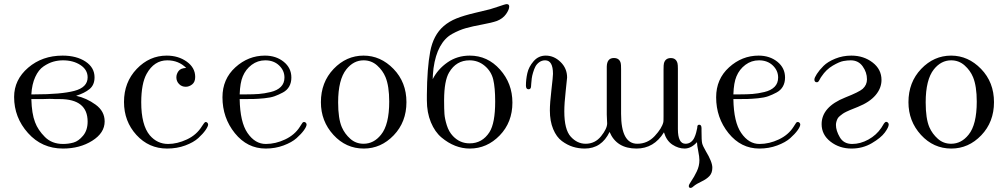

<svg xmlns="http://www.w3.org/2000/svg" viewBox="-20 -713 4916 936"><path d="M48.8 -240.2Q48.8 -324.2 117.4 -383.1Q186 -441.9 285.2 -441.9Q353 -441.9 397 -412.8Q440.9 -383.8 440.9 -335.9Q440.9 -298.8 416.5 -278.8Q392.1 -258.8 351.1 -246.1Q401.9 -234.9 446 -202.9Q490.2 -170.9 490.2 -121.1Q490.2 -64.9 429.7 -26.9Q369.1 11.2 287.1 11.2Q184.1 11.2 116.5 -64.5Q48.8 -140.1 48.8 -240.2ZM132.8 -230Q134.8 -158.2 150.9 -117.2Q165 -79.1 199 -45.2Q232.9 -11.2 287.1 -11.2Q314 -11.2 338.4 -18.1Q362.8 -24.9 385 -51.5Q407.2 -78.1 407.2 -120.1Q407.2 -230 271 -230H252Q251 -230 248.5 -230Q246.1 -230 239.5 -230.5Q232.9 -231 221.2 -231L186 -230ZM132.8 -252.9H147Q277.8 -252.9 342.5 -270Q407.2 -287.1 407.2 -335.9Q407.2 -373 372.1 -396Q336.9 -418.9 287.1 -418.9Q263.2 -418.9 240 -412.4Q216.8 -405.8 192.4 -389.4Q168 -373 151.9 -337.9Q135.7 -302.7 132.8 -252.9Z M584.5 -215.8Q584.5 -312 646.5 -377Q708.5 -441.9 792.5 -441.9Q849.6 -441.9 890.6 -412.4Q931.6 -382.8 931.6 -337.9Q931.6 -313 916.7 -301.5Q901.9 -290 885.7 -290Q865.7 -290 852.8 -303.5Q839.8 -316.9 839.8 -335.9Q839.8 -352.1 850.3 -366.5Q860.8 -380.9 887.7 -381.8Q850.6 -418.9 795.4 -418.9Q731.4 -418.9 694.8 -353Q668.9 -306.2 668.5 -214.8Q668.5 -103 710.4 -53.2Q746.6 -11.2 799.8 -11.2Q843.8 -11.2 891.1 -33.2Q938.5 -55.2 964.8 -98.1Q976.1 -116.2 981.4 -118.2Q986.3 -119.1 990.5 -115Q994.6 -110.8 994.6 -106Q994.6 -97.2 982.2 -79.1Q969.7 -61 946.8 -40Q923.8 -19 883.3 -3.9Q842.8 11.2 794.4 11.2Q705.6 11.2 645 -55.2Q584.5 -121.6 584.5 -215.8Z M1064.5 -238.8Q1064.5 -327.6 1127.4 -384.8Q1190.4 -441.9 1271.5 -441.9Q1325.7 -441.9 1363 -411.9Q1400.4 -381.8 1400.4 -335Q1400.4 -310.1 1389.9 -291.5Q1379.4 -272.9 1358.9 -262Q1338.4 -251 1318.6 -243.9Q1298.8 -236.8 1268.3 -233.9Q1237.8 -231 1218.3 -230.5Q1198.7 -230 1169.4 -230H1148.4Q1150.4 -117.2 1186.5 -64.9Q1223.6 -10.7 1276.4 -11.2Q1323.2 -11.2 1369.9 -33.2Q1416.5 -55.2 1441.4 -94.2Q1442.4 -95.2 1447 -103Q1451.7 -110.8 1454.6 -114.5Q1457.5 -118.2 1461.4 -118.2Q1466.3 -119.1 1470.5 -115Q1474.6 -110.8 1474.6 -106Q1474.6 -96.2 1461.7 -78.1Q1448.7 -60.1 1425.8 -39.6Q1402.8 -19 1362.3 -3.9Q1321.8 11.2 1275.4 11.2Q1185.5 11.2 1125 -63.7Q1064.5 -138.7 1064.5 -238.8ZM1148.4 -252.9H1179.7Q1215.8 -252.9 1241.7 -254.9Q1267.6 -256.8 1299.6 -264.4Q1331.5 -272 1349.1 -289.6Q1366.7 -307.1 1366.7 -335Q1366.7 -369.1 1340.6 -394Q1314.5 -418.9 1273.4 -418.9Q1236.3 -418.9 1207 -397Q1177.7 -375 1163.6 -340.8Q1150.4 -310.1 1148.4 -252.9Z M1544.4 -214.8Q1544.4 -312 1606.4 -377Q1668.5 -441.9 1752.4 -441.9Q1835.4 -441.9 1898.4 -377Q1961.4 -312 1961.4 -215.1Q1961.4 -118.2 1899.4 -53.5Q1837.4 11.2 1753.4 11.2Q1666.5 11.2 1605.5 -55.4Q1544.4 -122.1 1544.4 -214.8ZM1628.4 -213.9Q1628.4 -134.8 1646.5 -92.8Q1660.6 -60.5 1687.7 -36.4Q1714.8 -12.2 1752.4 -12.2Q1802.2 -12.2 1837.4 -56.2Q1877.4 -105 1877.4 -217.8Q1877.4 -293 1859.4 -336.9Q1846.2 -369.1 1818.4 -394Q1790.5 -418.9 1752.4 -418.9Q1703.6 -418.9 1668.5 -375Q1628.4 -324.7 1628.4 -213.9Z M2061 -224.1V-251Q2062 -379.9 2077.1 -460.9Q2092.3 -542 2143.1 -585.9Q2169.9 -608.9 2205.1 -623Q2240.2 -637.2 2297.1 -650.6Q2354 -664.1 2369.1 -668Q2385.3 -672.9 2404.8 -679.4Q2424.3 -686 2435.3 -689.5Q2446.3 -692.9 2450.2 -692.9Q2462.4 -692.9 2462.4 -681.2Q2462.4 -666 2446.8 -644Q2431.2 -622.1 2402.3 -610.8Q2377.4 -602.1 2330.8 -593.5Q2284.2 -585 2251.7 -575.9Q2219.2 -566.9 2183.8 -547.4Q2148.4 -527.8 2125.2 -485.8Q2102.1 -443.8 2093.3 -379.9Q2089.4 -343.8 2089.4 -327.1Q2114.3 -376 2161.6 -408.9Q2209 -441.9 2270 -441.9Q2356.9 -441.9 2417.5 -374Q2478 -306.2 2478 -212.9Q2478 -116.7 2416 -52.7Q2354 11.2 2270 11.2Q2233.9 11.2 2199 -2.4Q2164.1 -16.1 2132.1 -43Q2100.1 -69.8 2080.6 -116.9Q2061 -164.1 2061 -224.1ZM2145 -221.2Q2145 -181.2 2146.7 -157.5Q2148.4 -133.8 2158.2 -102.3Q2168 -70.8 2188 -49.8Q2222.2 -13.7 2270 -14.2Q2331.1 -14.2 2366.2 -68.8Q2394 -112.8 2394 -217.8Q2394 -285.6 2384.5 -325.4Q2375 -365.2 2343 -392.1Q2311 -418.9 2269 -418.9Q2204.1 -418.9 2169.4 -359.9Q2145.5 -319.8 2145 -226.1Z M2543.9 -295.9Q2543.9 -325.7 2550.8 -356.4Q2557.6 -387.2 2581.3 -414.6Q2605 -441.9 2640.6 -441.9Q2680.7 -441.9 2712.6 -410.9Q2744.6 -379.9 2744.6 -335Q2744.6 -330.1 2737.8 -269.5Q2731 -209 2731 -169.9Q2731 -81.1 2762.5 -46.6Q2793.9 -12.2 2835 -12.2Q2880.9 -12.2 2910.4 -49.1Q2939.9 -85.9 2939.9 -111.8Q2939.9 -115.7 2939 -129.9Q2938 -144 2938 -154.8V-388.2Q2939 -430.2 2972.7 -430.2Q2999.5 -430.2 3005.9 -405.8Q3007.8 -399.9 3007.8 -376V-158.2Q3007.8 -12.2 3086.9 -12.2Q3136.7 -12.2 3171.9 -50Q3207 -87.9 3213.9 -118.2Q3214.8 -122.1 3214.8 -147V-374Q3214.8 -397.9 3216.8 -404.8Q3223.6 -429.7 3249.8 -429.9Q3275.9 -430.2 3282.7 -404.8Q3284.7 -397 3284.7 -378.9V-84Q3284.7 -12.2 3321.8 -12.2Q3336.9 -12.2 3347.9 -20.5Q3358.9 -28.8 3364.7 -41.5Q3370.6 -54.2 3373.8 -66.7Q3377 -79.1 3378.9 -88.9L3379.9 -99.1Q3382.8 -105 3388.7 -105Q3399.9 -105 3399.9 -87.9V-73.2Q3399.9 -28.3 3402.8 -15.1Q3405.8 -2 3420.9 23.9Q3453.1 77.1 3452.6 105Q3452.6 129.9 3438.7 145Q3424.8 160.2 3399.4 172.1Q3374 184.1 3362.8 193.8Q3354 202.6 3346.7 203.1Q3337.9 203.1 3337.9 193.8Q3337.9 187 3350.8 168.5Q3363.8 149.9 3376.7 123Q3389.6 96.2 3389.6 67.9Q3389.6 51.8 3383.8 22.9Q3377.9 -5.9 3377.9 -20Q3350.1 10.7 3317.9 11.2Q3287.1 11.2 3258.1 -7.8Q3229 -26.9 3216.8 -67.9Q3168 11.2 3083 11.2Q2985.8 11.2 2951.7 -69.8Q2912.6 11.2 2830.6 11.2Q2800.8 11.2 2773.2 2.7Q2745.6 -5.9 2719.2 -25.4Q2692.9 -44.9 2676.8 -83.5Q2660.6 -122.1 2660.6 -174.8Q2660.6 -210 2668.2 -274.9Q2675.8 -339.8 2675.8 -353Q2675.8 -418.9 2637.7 -418.9Q2621.6 -418.9 2609.1 -409.9Q2596.7 -400.9 2590.3 -388.9Q2584 -377 2578.9 -359.9Q2573.7 -342.8 2572.3 -330.8Q2570.8 -318.8 2569.8 -305.2L2568.8 -291Q2567.9 -277.8 2556.6 -277.8Q2543.9 -277.8 2543.9 -295.9Z M3471.2 -238.8Q3471.2 -327.6 3534.2 -384.8Q3597.2 -441.9 3678.2 -441.9Q3732.4 -441.9 3769.8 -411.9Q3807.1 -381.8 3807.1 -335Q3807.1 -310.1 3796.6 -291.5Q3786.1 -272.9 3765.6 -262Q3745.1 -251 3725.3 -243.9Q3705.6 -236.8 3675 -233.9Q3644.5 -231 3625 -230.5Q3605.5 -230 3576.2 -230H3555.2Q3557.1 -117.2 3593.3 -64.9Q3630.4 -10.7 3683.1 -11.2Q3730 -11.2 3776.6 -33.2Q3823.2 -55.2 3848.1 -94.2Q3849.1 -95.2 3853.8 -103Q3858.4 -110.8 3861.3 -114.5Q3864.3 -118.2 3868.2 -118.2Q3873 -119.1 3877.2 -115Q3881.3 -110.8 3881.3 -106Q3881.3 -96.2 3868.4 -78.1Q3855.5 -60.1 3832.5 -39.6Q3809.6 -19 3769 -3.9Q3728.5 11.2 3682.1 11.2Q3592.3 11.2 3531.7 -63.7Q3471.2 -138.7 3471.2 -238.8ZM3555.2 -252.9H3586.4Q3622.6 -252.9 3648.4 -254.9Q3674.3 -256.8 3706.3 -264.4Q3738.3 -272 3755.9 -289.6Q3773.4 -307.1 3773.4 -335Q3773.4 -369.1 3747.3 -394Q3721.2 -418.9 3680.2 -418.9Q3643.1 -418.9 3613.8 -397Q3584.5 -375 3570.3 -340.8Q3557.1 -310.1 3555.2 -252.9Z M3950.2 -325.2Q3950.2 -334 3962.2 -352.5Q3974.1 -371.1 3994.6 -391.6Q4015.1 -412.1 4051.8 -427Q4088.4 -441.9 4130.4 -441.9Q4190.4 -441.9 4233.9 -408.4Q4277.3 -375 4277.3 -323.2Q4277.3 -283.2 4248.3 -249Q4219.2 -214.8 4162.1 -191.9Q4157.2 -189.9 4142.8 -184.1Q4128.4 -178.2 4122.8 -176Q4117.2 -173.8 4105.2 -168Q4093.3 -162.1 4088.4 -158.4Q4083.5 -154.8 4075.4 -148.4Q4067.4 -142.1 4064 -136Q4060.5 -129.9 4057.9 -121.3Q4055.2 -112.8 4055.2 -104Q4055.2 -76.2 4074.2 -43.7Q4093.3 -11.2 4134.3 -11.2Q4174.3 -11.2 4213.4 -32.7Q4252.4 -54.2 4276.4 -89.8Q4279.3 -93.8 4283.2 -100.8Q4287.1 -107.9 4289.3 -110.8Q4291.5 -113.8 4294.4 -116.5Q4297.4 -119.1 4300.3 -119.1Q4304.2 -119.1 4308.3 -115.5Q4312.5 -111.8 4312.5 -106Q4312.5 -92.8 4293.5 -66.9Q4274.4 -41 4230 -14.9Q4185.5 11.2 4131.3 11.2Q4072.3 11.2 4028.8 -22.5Q3985.4 -56.2 3985.4 -107.9Q3985.4 -191.9 4100.6 -237.8Q4168.5 -264.6 4185.5 -279.8Q4206.5 -298.8 4206.5 -326.2Q4206.5 -360.4 4185.5 -389.6Q4164.6 -418.9 4127.4 -418.9Q4111.3 -418.9 4091.8 -415.5Q4072.3 -412.1 4039.8 -393.1Q4007.3 -374 3985.4 -340.8Q3981.4 -335.9 3976.8 -326.9Q3972.2 -317.9 3969.2 -314.9Q3966.3 -312 3962.4 -312Q3950.2 -312 3950.2 -325.2Z M4408.7 -214.8Q4408.7 -312 4470.7 -377Q4532.7 -441.9 4616.7 -441.9Q4699.7 -441.9 4762.7 -377Q4825.7 -312 4825.7 -215.1Q4825.7 -118.2 4763.7 -53.5Q4701.7 11.2 4617.7 11.2Q4530.8 11.2 4469.7 -55.4Q4408.7 -122.1 4408.7 -214.8ZM4492.7 -213.9Q4492.7 -134.8 4510.7 -92.8Q4524.9 -60.5 4552 -36.4Q4579.1 -12.2 4616.7 -12.2Q4666.5 -12.2 4701.7 -56.2Q4741.7 -105 4741.7 -217.8Q4741.7 -293 4723.6 -336.9Q4710.4 -369.1 4682.6 -394Q4654.8 -418.9 4616.7 -418.9Q4567.9 -418.9 4532.7 -375Q4492.7 -324.7 4492.7 -213.9Z"/></svg>

Font: CMU Serif Upright Italic
Style: UprightItalic
Weight: 500
Version: Version 0.7.0